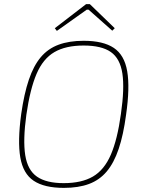

<svg xmlns="http://www.w3.org/2000/svg" viewBox="-20 -900 700 932"><path d="M386 -702Q481 -702 532.5 -667.5Q584 -633 597.5 -554Q611 -475 592 -343Q579 -245 556 -177Q533 -109 498 -67.5Q463 -26 412 -7Q361 12 290 12Q195 12 143.5 -22.5Q92 -57 78.5 -136Q65 -215 83 -347Q97 -445 120 -513Q143 -581 178 -622.5Q213 -664 264.5 -683Q316 -702 386 -702ZM386 -679Q299 -679 244 -647Q189 -615 157.5 -541.5Q126 -468 108 -343Q91 -220 102.5 -147Q114 -74 159.5 -42.5Q205 -11 289 -11Q376 -11 431 -43Q486 -75 518 -149Q550 -223 567 -347Q585 -471 574 -543.5Q563 -616 518 -647.5Q473 -679 386 -679ZM416 -880 537 -763 525 -751 410 -853H401L256 -750L246 -763L398 -880Z"/></svg>

Font: Exo 2 Thin
Style: Italic
Weight: 250
Italic angle: -8°
Designer: Natanael Gama
Foundry: Natanael Gama
Version: Version 2.010